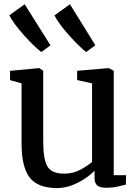

<svg xmlns="http://www.w3.org/2000/svg" viewBox="-20 -896 669 926"><path d="M491 9.5Q463.5 9.5 449.8 -1Q436 -11.5 436 -38V-72.5Q417.5 -53.5 388.8 -34.2Q360 -15 325.8 -2Q291.5 11 256 11Q162 11 123 -39.8Q84 -90.5 84 -204.5V-494L28.5 -509.5V-554.5L168.5 -567.5H169.5L188.5 -554.5V-212Q188.5 -129.5 208.2 -94Q228 -58.5 289.5 -58.5Q333.5 -58.5 369 -78Q404.5 -97.5 424 -115V-494L352 -510V-554.5L503.5 -567.5H505L528.5 -554.5V-51H588L587 -5.5Q570 -1.5 546 4Q522 9.5 491 9.5ZM395 -645.5Q381 -656 358.8 -677.8Q336.5 -699.5 313 -725.8Q289.5 -752 270.5 -777.5Q251.5 -803 243 -822L317.5 -875.5L440 -677.5L396 -645.5ZM179 -645.5Q164 -656 141.5 -678Q119 -700 95.2 -726.5Q71.5 -753 52.5 -778.5Q33.5 -804 25.5 -822.5L99 -875.5L223.5 -677.5L180 -645.5Z"/></svg>

Font: Merriweather
Style: Regular
Weight: 400
Designer: Eben Sorkin
Foundry: Eben Sorkin
Version: Version 2.100; ttfautohint (v1.7.19-72a1) -l 8 -r 50 -G 200 